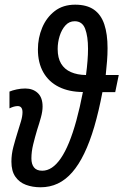

<svg xmlns="http://www.w3.org/2000/svg" viewBox="-20 -791 528 821"><path d="M153.3 9.8Q119.1 9.8 90.8 -0.7Q62.5 -11.2 45.7 -35.4Q28.8 -59.6 28.8 -99.6Q28.8 -131.3 37.1 -162.6Q45.4 -193.8 54.7 -223.6Q63 -249.5 69.6 -272Q76.2 -294.4 76.2 -311Q76.2 -324.2 71 -330.8Q65.9 -337.4 55.7 -337.4Q48.3 -337.4 39.3 -335Q30.3 -332.5 20.5 -327.6V-399.4Q33.2 -404.8 51.5 -408.7Q69.8 -412.6 87.9 -412.6Q120.6 -412.6 141.4 -393.3Q162.1 -374 162.1 -335.4Q162.1 -314.9 155 -289.1Q147.9 -263.2 138.7 -235.4Q129.4 -204.1 121.8 -173.1Q114.3 -142.1 114.3 -113.8Q114.3 -88.9 125.5 -75Q136.7 -61 160.6 -61Q182.1 -61 201.9 -74.2Q221.7 -87.4 240 -114Q258.3 -140.6 274.9 -180.9Q291.5 -221.2 306.4 -275.4Q321.3 -329.6 334.5 -397.5Q274.9 -397.9 231.7 -419.4Q188.5 -440.9 165.3 -481.7Q142.1 -522.5 142.1 -579.6Q142.1 -628.9 160.4 -672.6Q178.7 -716.3 214.1 -743.7Q249.5 -771 301.3 -771Q351.1 -771 381.6 -749.8Q412.1 -728.5 426 -687Q439.9 -645.5 439.9 -585.4Q439.9 -557.6 437.7 -529.8Q435.5 -502 432.1 -470.2H487.8L472.7 -397H418Q402.3 -314.5 383.1 -249Q363.8 -183.6 340.3 -135Q316.9 -86.4 288.8 -54.2Q260.7 -22 227.1 -6.1Q193.4 9.8 153.3 9.8ZM347.7 -470.2Q352.1 -502.9 354.2 -530.8Q356.4 -558.6 356.4 -582.5Q356.4 -635.3 344.2 -667.7Q332 -700.2 299.3 -700.2Q275.9 -700.2 259.8 -682.4Q243.7 -664.6 235.1 -637.2Q226.6 -609.9 226.6 -581.5Q226.6 -543.5 241.2 -519Q255.9 -494.6 283.2 -482.7Q310.5 -470.7 347.7 -470.2Z"/></svg>

Font: Open Sans Condensed Medium
Style: Italic
Weight: 500
Width: 3
Italic angle: -12°
Designer: Monotype Design Team
Foundry: Monotype Imaging Inc.
Version: Version 3.000